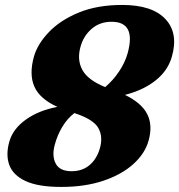

<svg xmlns="http://www.w3.org/2000/svg" viewBox="-20 -738 724 776"><path d="M227.5 17.5Q134.5 17.5 83.5 -6.2Q32.5 -30 17.5 -71.5Q2.5 -113 18 -166.5Q32.5 -217.5 84.8 -254.8Q137 -292 212 -306Q140.5 -338.5 118.8 -388.2Q97 -438 117.5 -510.5Q132 -560.5 177.5 -608.2Q223 -656 297.8 -687Q372.5 -718 474 -718Q595 -718 648.5 -661Q702 -604 674.5 -508.5Q658.5 -452.5 609 -413Q559.5 -373.5 485 -354.5Q551.5 -322.5 574.8 -277.2Q598 -232 580.5 -169.5Q566 -117.5 519 -75Q472 -32.5 397.8 -7.5Q323.5 17.5 227.5 17.5ZM305.5 -549.5Q290.5 -496.5 312.8 -455.5Q335 -414.5 405 -386Q437 -413 461 -448.8Q485 -484.5 495.5 -521.5Q531.5 -650 431 -650Q383.5 -650 350.5 -621.5Q317.5 -593 305.5 -549.5ZM201.5 -153.5Q189 -108.5 205 -77.2Q221 -46 269.5 -46Q313 -46 342.5 -71.2Q372 -96.5 384 -140Q397 -186 377.2 -221Q357.5 -256 280.5 -281Q252.5 -259.5 232.2 -226Q212 -192.5 201.5 -153.5Z"/></svg>

Font: Fraunces 9pt S100
Style: Bold Italic
Weight: 700
Italic angle: -16°
Version: Version 1.000; ttfautohint (v1.8.3)